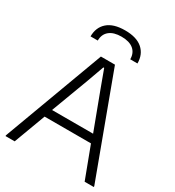

<svg xmlns="http://www.w3.org/2000/svg" viewBox="-223 -1090 1111 1219"><g transform="rotate(30 332.5 -480.5)"><path d="M9 -6 281 -740H384L656 -6V0H589L502 -231H162L76 0H9ZM483 -291 381 -563 335 -688H329L284 -563L182 -291ZM451 -818Q451 -864 420.5 -889.5Q390 -915 332 -915Q275 -915 244 -889.5Q213 -864 213 -818H160Q160 -884 203.5 -922.5Q247 -961 332 -961Q417 -961 460.5 -922.5Q504 -884 504 -818Z"/></g></svg>

Font: Encode Sans Normal
Style: Light
Weight: 300
Designer: Pablo Impallari, Andres Torresi
Foundry: Pablo Impallari, Andres Torresi
Version: Version 1.000; ttfautohint (v1.00) -l 8 -r 50 -G 200 -x 14 -